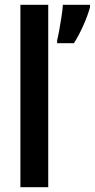

<svg xmlns="http://www.w3.org/2000/svg" viewBox="-20 -780 395 800"><path d="M181 0H65V-760H181ZM355 -750Q346 -716 327 -673.5Q308 -631 288 -600H218V-612Q222 -627 227 -655Q232 -683 236.5 -712Q241 -741 242 -760H355Z"/></svg>

Font: Noto Sans Khmer UI Condensed SemiBold
Style: Regular
Weight: 600
Width: 3
Designer: Danh Hong and the Monotype Design Team
Foundry: Monotype Imaging Inc.
Version: Version 2.002; ttfautohint (v1.8.4.7-5d5b)